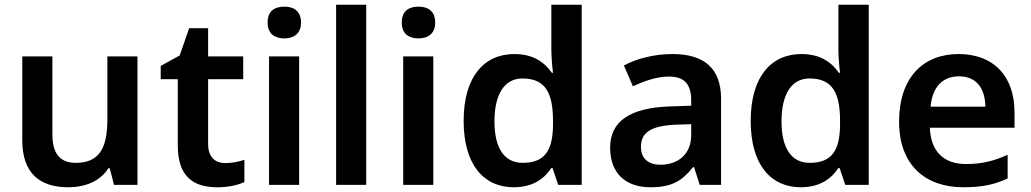

<svg xmlns="http://www.w3.org/2000/svg" viewBox="-20 -780 4348 810"><path d="M560 -542H433V-278C433 -158 401 -93 300 -93C232 -93 201 -133 201 -214V-542H74V-188C74 -50 147 10 268 10C337 10 402 -14 437 -70H443L461 0H560Z M930 -92C887 -92 858 -118 858 -172V-446H1006V-542H858V-661H778L738 -546L658 -502V-446H730V-166C730 -28 803 10 897 10C944 10 983 1 1011 -12V-106C989 -98 959 -92 930 -92Z M1180 -752C1140 -752 1109 -735 1109 -685C1109 -636 1140 -618 1180 -618C1217 -618 1250 -636 1250 -685C1250 -735 1217 -752 1180 -752ZM1242 -542H1115V0H1242Z M1525 0V-760H1398V0Z M1746 -752C1706 -752 1675 -735 1675 -685C1675 -636 1706 -618 1746 -618C1783 -618 1816 -636 1816 -685C1816 -735 1783 -752 1746 -752ZM1808 -542H1681V0H1808Z M2147 10C2228 10 2276 -26 2306 -71H2311L2335 0H2434V-760H2306V-571C2306 -541 2310 -494 2313 -473H2308C2277 -517 2230 -552 2150 -552C2022 -552 1936 -456 1936 -270C1936 -85 2021 10 2147 10ZM2185 -93C2108 -93 2066 -154 2066 -268C2066 -382 2108 -449 2184 -449C2283 -449 2313 -385 2313 -269V-253C2312 -146 2279 -93 2185 -93Z M2818 -552C2737 -552 2666 -532 2612 -504L2650 -416C2698 -438 2750 -457 2802 -457C2861 -457 2896 -431 2896 -357V-334L2805 -331C2637 -325 2554 -268 2554 -157C2554 -43 2626 10 2723 10C2814 10 2857 -16 2904 -75H2908L2932 0H3022V-364C3022 -490 2952 -552 2818 -552ZM2830 -254 2896 -256V-210C2896 -128 2839 -85 2766 -85C2718 -85 2684 -109 2684 -160C2684 -218 2721 -249 2830 -254Z M3358 10C3439 10 3487 -26 3517 -71H3522L3546 0H3645V-760H3517V-571C3517 -541 3521 -494 3524 -473H3519C3488 -517 3441 -552 3361 -552C3233 -552 3147 -456 3147 -270C3147 -85 3232 10 3358 10ZM3396 -93C3319 -93 3277 -154 3277 -268C3277 -382 3319 -449 3395 -449C3494 -449 3524 -385 3524 -269V-253C3523 -146 3490 -93 3396 -93Z M4024 -552C3874 -552 3773 -452 3773 -267C3773 -82 3885 10 4044 10C4125 10 4177 -2 4231 -27V-127C4173 -101 4123 -88 4055 -88C3959 -88 3906 -144 3903 -241H4260V-306C4260 -461 4170 -552 4024 -552ZM4026 -458C4101 -458 4136 -405 4137 -330H3906C3913 -413 3957 -458 4026 -458Z"/></svg>

Font: Noto Sans Lao SemiBold
Style: Regular
Weight: 600
Designer: Monotype Design Team
Foundry: Monotype Imaging Inc.
Version: Version 2.003